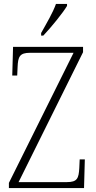

<svg xmlns="http://www.w3.org/2000/svg" viewBox="-20 -951 483 971"><path d="M188 -784V-771H199C240 -814 298 -886 319 -921V-931H263C247 -886 217 -836 188 -784ZM25 0H405L409 -145H383L381 -101C378 -49 371 -30 318 -30H74L400 -687V-714H46L42 -569H67L69 -612C71 -665 80 -684 132 -684H352L25 -26Z"/></svg>

Font: Noto Serif Devanagari Condensed ExtraLight
Style: Regular
Weight: 200
Width: 3
Designer: Universal Thirst, Indian Type Foundry and the Monotype Design Team
Foundry: Monotype Imaging Inc.
Version: Version 2.004